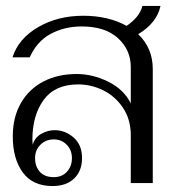

<svg xmlns="http://www.w3.org/2000/svg" viewBox="-20 -616 597 646"><path d="M494 -384V0H420V-161Q420 -214 394 -253Q368 -292 327.5 -312Q287 -332 243 -332Q165 -332 127 -280Q89 -228 89 -146L90 -129Q97 -153 118.5 -165.5Q140 -178 164 -178Q199 -178 227.5 -153.5Q256 -129 256 -84Q256 -41 229.5 -15.5Q203 10 157 10Q90 10 56.5 -36Q23 -82 23 -157Q23 -222 50.5 -269.5Q78 -317 126.5 -342Q175 -367 238 -367Q292 -367 344.5 -341Q397 -315 420 -268V-391Q420 -448 377 -487.5Q334 -527 255 -527Q197 -527 150.5 -502Q104 -477 80 -423H22Q42 -486 108 -524.5Q174 -563 260 -563Q344 -563 406 -529Q427 -543 441 -560.5Q455 -578 459 -596H520Q508 -539 445 -501Q494 -454 494 -384ZM98 -84Q98 -56 114 -38Q130 -20 161 -20Q189 -20 205.5 -38.5Q222 -57 222 -84Q222 -111 204.5 -129Q187 -147 161 -147Q134 -147 116 -129Q98 -111 98 -84Z"/></svg>

Font: Taviraj Light
Style: Regular
Weight: 300
Designer: Katatrad Team
Foundry: CadsonDemak
Version: Version 1.001